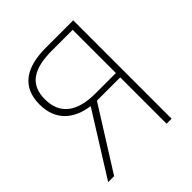

<svg xmlns="http://www.w3.org/2000/svg" viewBox="-195 -864 1002 1002"><g transform="rotate(-45 305.5 -363.0)"><path d="M464 -374H313C180 -374 105 -427 105 -539C105 -652 180 -693 313 -693H464ZM300 -726C157 -726 66 -673 66 -539C66 -420 143 -359 249 -345L33 0H77L292 -342H464V0H501V-726Z"/></g></svg>

Font: Noto Sans Japanese Thin
Style: Regular
Weight: 100
Designer: Ryoko NISHIZUKA (kana & ideographs); Paul D. Hunt (Latin, Greek & Cyrillic); Wenlong ZHANG (bopomofo); Sandoll Communica
Foundry: Adobe Systems Incorporated
Version: Version 1.000;PS 1;hotconv 1.0.78;makeotf.lib2.5.61930